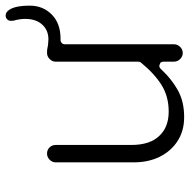

<svg xmlns="http://www.w3.org/2000/svg" viewBox="-16 -676 687 696"><g transform="rotate(-90 328.0 -327.5)"><path d="M536 -452Q536 -452 531 -452Q525 -452 520.5 -447.5Q516 -443 516 -437V-41Q516 -28 506.5 -18.5Q497 -9 484.5 -9Q472 -9 462.5 -18.5Q453 -28 453 -41V-79Q453 -85 449 -90Q448 -90 444 -92Q440 -94 438 -94Q432 -94 427 -89Q388 -47 344 -24Q305 -4 253 -4Q252 -4 251 -4Q202 -4 165 -28Q129 -51 108 -93Q88 -134 88 -186V-470Q88 -482 97.5 -491.5Q107 -501 120 -501Q133 -501 142 -492Q151 -483 151 -470V-196Q151 -126 186 -92Q217 -60 272 -60Q327 -60 368.5 -86Q410 -112 450 -161Q453 -165 453 -170V-470Q453 -482 462.5 -491.5Q472 -501 484.5 -501Q497 -501 502.5 -499.5Q508 -498 518 -497Q528 -496 534 -496Q565 -496 585 -516Q608 -539 608 -580Q608 -599 602 -621Q601 -625 601 -632.5Q601 -640 606.5 -645.5Q612 -651 620.5 -651Q629 -651 636 -644Q656 -624 656 -563Q656 -516 624 -484Q592 -452 536 -452Z"/></g></svg>

Font: Kurewa Gothic CJK TC Regular
Style: Regular
Weight: 400
Designer: Max Yao
Foundry: Max-Everyday
Version: Version 1.071; ttfautohint (v1.8.3)